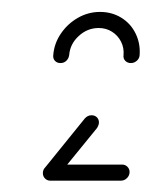

<svg xmlns="http://www.w3.org/2000/svg" viewBox="-20 -687 258 327"><path d="M53 -392.2Q53 -398.1 57.4 -402.4Q61.9 -406.7 67.8 -406.7H188.1Q193.3 -406.7 197 -403Q200.7 -399.3 200.7 -394.1Q200.7 -388.1 196.3 -383.7Q191.9 -379.3 185.9 -379.3H65.6Q60.4 -379.3 56.7 -383Q53 -386.7 53 -392.2ZM65.9 -380Q60.7 -380 57 -383.9Q53.3 -387.8 53.3 -393Q53.3 -398.1 57 -401.9L124.4 -485.2Q129.3 -490.7 135.9 -490.7Q141.5 -490.7 145 -487.2Q148.5 -483.7 148.5 -478.5Q148.5 -474.1 145.2 -468.9L77 -385.2Q72.6 -380 65.9 -380ZM83 -579.6Q77 -579.6 73.5 -583.5Q70 -587.4 70.7 -593Q72.2 -613 83.7 -629.8Q95.2 -646.7 112.8 -656.7Q130.4 -666.7 150.4 -666.7Q170.4 -666.7 186.5 -656.9Q202.6 -647 210.9 -630Q219.3 -613 217.8 -593Q217.4 -587.4 213 -583.5Q208.5 -579.6 203 -579.6Q197 -579.6 193.3 -583.5Q189.6 -587.4 190.4 -593Q191.5 -605.6 186.1 -616.1Q180.7 -626.7 170.7 -633Q160.7 -639.3 148.1 -639.3Q128.9 -639.3 114.1 -625.7Q99.3 -612.2 97.8 -593Q97 -587.4 93 -583.5Q88.9 -579.6 83 -579.6Z"/></svg>

Font: 26F Galaxy Sans Ultra Light
Style: Italic
Weight: 200
Italic angle: -5°
Designer: C₂₉H₂₅N₃O₅
Version: Version 1.200